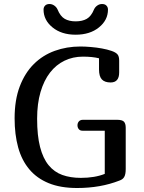

<svg xmlns="http://www.w3.org/2000/svg" viewBox="-20 -942 720 962"><path d="M534.2 -528.8Q504.9 -528.8 490.5 -543.9Q476.1 -559.1 476.1 -594.2V-649.9Q443.8 -658.2 395 -658.2Q345.2 -658.2 303.2 -637.9Q261.2 -617.7 230.7 -578.4Q200.2 -539.1 183.1 -481Q166 -422.9 166 -347.2Q166 -262.7 180.7 -205.8Q195.3 -148.9 223.4 -114.5Q251.5 -80.1 292.2 -65.4Q333 -50.8 384.8 -50.8Q455.1 -50.8 504.9 -70.8V-287.1H393.1Q380.9 -287.1 374.5 -295.2Q368.2 -303.2 368.2 -314Q368.2 -325.7 375.2 -333.7Q382.3 -341.8 396 -341.8H565.9Q592.3 -341.8 601.1 -332.3Q609.9 -322.8 609.9 -301.8V-95.2Q609.9 -81.1 607.9 -71.3Q606 -61.5 602.1 -54.9Q598.1 -48.3 592.3 -44.2Q586.4 -40 578.1 -37.1Q483.4 0 366.2 0Q283.2 0 224.1 -24.2Q165 -48.3 127 -93.5Q88.9 -138.7 71 -203.4Q53.2 -268.1 53.2 -349.1Q53.2 -441.4 79.1 -509.3Q105 -577.1 149.7 -621.3Q194.3 -665.5 254.4 -687.3Q314.5 -709 382.8 -709Q406.2 -709 435.1 -706.5Q463.9 -704.1 490.7 -699.2Q517.6 -694.3 538.8 -687Q560.1 -679.7 568.8 -669.4Q577.1 -659.7 577.1 -638.2V-579.1Q577.1 -528.8 534.2 -528.8ZM521 -894Q521 -841.3 475.8 -804.7Q430.7 -768.1 358.9 -768.1Q288.1 -768.1 243.2 -804.7Q198.2 -841.3 198.2 -894Q198.2 -905.8 205.8 -913.8Q213.4 -921.9 228 -921.9Q240.7 -921.9 251.7 -914.3Q262.7 -906.7 268.1 -895Q282.2 -860.4 304.2 -847.7Q326.2 -835 358.9 -835Q392.6 -835 414.8 -847.7Q437 -860.4 451.2 -895Q456.5 -906.7 467.5 -914.3Q478.5 -921.9 491.2 -921.9Q505.9 -921.9 513.4 -913.8Q521 -905.8 521 -894Z"/></svg>

Font: Marmelad
Style: Regular
Weight: 400
Designer: Manvel Shmavonyan
Foundry: Cyreal (www.cyreal.org)
Version: Version 1.000